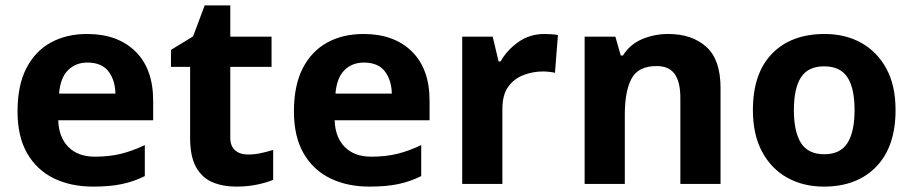

<svg xmlns="http://www.w3.org/2000/svg" viewBox="-20 -682 3386 712"><path d="M303 -556Q416 -556 482 -491.5Q548 -427 548 -308V-236H196Q198 -173 233.5 -137Q269 -101 332 -101Q385 -101 428 -111.5Q471 -122 517 -144V-29Q477 -9 432.5 0.5Q388 10 325 10Q243 10 180 -20.5Q117 -51 81 -113Q45 -175 45 -269Q45 -365 77.5 -428.5Q110 -492 168 -524Q226 -556 303 -556ZM304 -450Q261 -450 232.5 -422Q204 -394 199 -335H408Q407 -385 382 -417.5Q357 -450 304 -450Z M899 -109Q924 -109 947 -114Q970 -119 993 -126V-15Q969 -5 933.5 2.5Q898 10 856 10Q807 10 768.5 -6Q730 -22 707.5 -61.5Q685 -101 685 -171V-434H614V-497L696 -547L739 -662H834V-546H987V-434H834V-171Q834 -140 852 -124.5Q870 -109 899 -109Z M1328 -556Q1441 -556 1507 -491.5Q1573 -427 1573 -308V-236H1221Q1223 -173 1258.5 -137Q1294 -101 1357 -101Q1410 -101 1453 -111.5Q1496 -122 1542 -144V-29Q1502 -9 1457.5 0.5Q1413 10 1350 10Q1268 10 1205 -20.5Q1142 -51 1106 -113Q1070 -175 1070 -269Q1070 -365 1102.5 -428.5Q1135 -492 1193 -524Q1251 -556 1328 -556ZM1329 -450Q1286 -450 1257.5 -422Q1229 -394 1224 -335H1433Q1432 -385 1407 -417.5Q1382 -450 1329 -450Z M1999 -556Q2010 -556 2025 -555Q2040 -554 2049 -552L2038 -412Q2031 -414 2017.5 -415.5Q2004 -417 1994 -417Q1956 -417 1921 -403.5Q1886 -390 1864.5 -360Q1843 -330 1843 -278V0H1694V-546H1807L1829 -454H1836Q1860 -496 1902 -526Q1944 -556 1999 -556Z M2458 -556Q2546 -556 2599 -508.5Q2652 -461 2652 -356V0H2503V-319Q2503 -378 2482 -407.5Q2461 -437 2415 -437Q2347 -437 2322 -390.5Q2297 -344 2297 -257V0H2148V-546H2262L2282 -476H2290Q2316 -518 2361.5 -537Q2407 -556 2458 -556Z M3301 -274Q3301 -138 3229.5 -64Q3158 10 3035 10Q2959 10 2899.5 -23Q2840 -56 2806 -119.5Q2772 -183 2772 -274Q2772 -410 2843 -483Q2914 -556 3038 -556Q3115 -556 3174 -523Q3233 -490 3267 -427.5Q3301 -365 3301 -274ZM2924 -274Q2924 -193 2950.5 -151.5Q2977 -110 3037 -110Q3096 -110 3122.5 -151.5Q3149 -193 3149 -274Q3149 -355 3122.5 -395.5Q3096 -436 3036 -436Q2977 -436 2950.5 -395.5Q2924 -355 2924 -274Z"/></svg>

Font: TSCustom
Style: Regular
Weight: 400
Designer: Monotype Design Team
Foundry: Monotype Imaging Inc.
Version: Version 2.004; ttfautohint (v1.8.3) -l 8 -r 50 -G 200 -x 14 